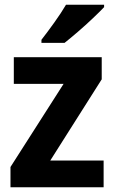

<svg xmlns="http://www.w3.org/2000/svg" viewBox="-20 -786 481 806"><path d="M415 0H24V-85L247 -434H38V-546H407V-453L191 -112H415ZM417 -756Q400 -738 370 -709.5Q340 -681 307.5 -653Q275 -625 251 -606H154V-619Q179 -651 208 -691.5Q237 -732 257 -766H417Z"/></svg>

Font: Noto Sans SemiCondensed
Style: Bold
Weight: 700
Width: 4
Designer: Monotype Design Team
Foundry: Monotype Imaging Inc.
Version: Version 2.013; ttfautohint (v1.8.4.7-5d5b)